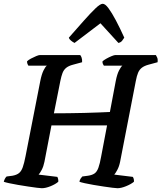

<svg xmlns="http://www.w3.org/2000/svg" viewBox="-30 -995 854 1015"><path d="M191 0Q184 0 164.5 -2.5Q145 -5 118.5 -9Q92 -13 65.5 -17.5Q39 -22 18.5 -26.5Q-2 -31 -10 -34Q-8 -43 -3.5 -51Q1 -59 5 -62L36 -66Q58 -70 70.5 -80Q83 -90 90.5 -111.5Q98 -133 105 -169L183 -567Q190 -602 200 -622.5Q210 -643 218 -648H120Q118 -651 115.5 -656.5Q113 -662 113 -671Q120 -678 134 -685.5Q148 -693 161.5 -698.5Q175 -704 181 -704H394Q398 -700 401.5 -690Q405 -680 404 -666L356 -653Q333 -647 320 -636.5Q307 -626 300.5 -609Q294 -592 289 -567L255 -396Q290 -396 331.5 -396.5Q373 -397 415 -398Q457 -399 492.5 -400.5Q528 -402 551 -403L582 -567Q589 -603 599.5 -623Q610 -643 617 -648H519Q517 -651 514 -657Q511 -663 512 -671Q520 -678 533.5 -685.5Q547 -693 560.5 -698.5Q574 -704 580 -704H794Q796 -700 800.5 -691.5Q805 -683 803 -666L755 -653Q733 -647 720 -637Q707 -627 700 -610.5Q693 -594 688 -567L605 -140Q600 -115 590 -96.5Q580 -78 574 -72L672 -60Q674 -58 676.5 -50.5Q679 -43 678 -34Q662 -21 636 -10.5Q610 0 591 0Q584 0 564 -2.5Q544 -5 517.5 -9Q491 -13 464.5 -17.5Q438 -22 418 -26.5Q398 -31 390 -34Q391 -43 396 -50.5Q401 -58 405 -62L435 -66Q456 -69 469 -77.5Q482 -86 490 -107.5Q498 -129 505 -169L536 -332H242L205 -140Q200 -115 190.5 -97Q181 -79 174 -72L273 -60Q275 -57 277 -49.5Q279 -42 278 -34Q263 -21 237 -10.5Q211 0 191 0ZM364 -768Q354 -773 345 -780.5Q336 -788 334 -796Q378 -846 413.5 -886Q449 -926 474.5 -950.5Q500 -975 513 -975Q526 -975 543.5 -951.5Q561 -928 582.5 -887.5Q604 -847 627 -796Q622 -788 615.5 -779.5Q609 -771 596 -768L501 -872Z"/></svg>

Font: Texturina Medium 12pt SemiBold
Style: Italic
Weight: 600
Italic angle: -11°
Version: Version 1.002